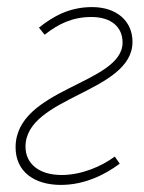

<svg xmlns="http://www.w3.org/2000/svg" viewBox="-20 -510 406 542"><path d="M152 12C220 12 278 -18 318 -48L304 -68C266 -40 210 -16 154 -16C90 -16 52 -48 52 -96C52 -238 354 -248 354 -392C354 -450 310 -490 240 -490C176 -490 130 -464 90 -432L106 -412C144 -442 184 -462 238 -462C296 -462 326 -432 326 -390C326 -272 24 -262 24 -94C24 -26 76 12 152 12Z"/></svg>

Font: Source Sans Pro ExtraLight
Style: Italic
Weight: 200
Italic angle: -11°
Designer: Paul D. Hunt
Foundry: Adobe Systems Incorporated
Version: Version 3.006;hotconv 1.0.111;makeotfexe 2.5.65597